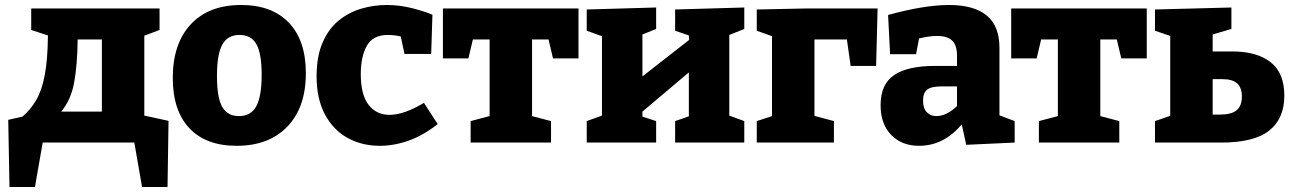

<svg xmlns="http://www.w3.org/2000/svg" viewBox="-20 -571 5171 769"><path d="M18 178 13 -91 70 -104Q103 -132 125.5 -171Q148 -210 159.5 -271.5Q171 -333 172 -429L105 -451V-537H619V-451L558 -428V-108L655 -87L651 178H549L518 0H151L120 178ZM225 -124H388V-413H291Q290 -311 277 -240.5Q264 -170 225 -124Z M946 -551Q1069 -551 1137 -480Q1205 -409 1205 -278Q1205 -141 1131 -64Q1057 13 928 13Q805 13 738.5 -57.5Q672 -128 672 -259Q672 -396 744 -473.5Q816 -551 946 -551ZM939 -431Q892 -431 870.5 -392.5Q849 -354 849 -267Q849 -180 870 -143Q891 -106 937 -106Q985 -106 1006.5 -145.5Q1028 -185 1028 -271Q1028 -357 1007 -394Q986 -431 939 -431Z M1501 13Q1429 13 1371.5 -19Q1314 -51 1281 -113.5Q1248 -176 1248 -265Q1248 -346 1272.5 -401.5Q1297 -457 1337.5 -489.5Q1378 -522 1427.5 -536.5Q1477 -551 1529 -551Q1581 -551 1631.5 -538Q1682 -525 1712 -512L1707 -355H1600L1585 -425Q1560 -431 1533 -431Q1474 -431 1449.5 -388Q1425 -345 1425 -274Q1425 -192 1456 -151.5Q1487 -111 1540 -111Q1598 -111 1678 -159L1733 -74Q1676 -29 1617.5 -8Q1559 13 1501 13Z M1865 0V-86L1941 -106V-413H1874L1856 -337H1754V-537H2297V-337H2195L2177 -413H2111V-106L2187 -86V0Z M2330 0V-86L2391 -108V-426L2330 -448V-533L2608 -541V-455L2553 -433V-265L2740 -411L2739 -429L2684 -448V-533L2961 -541V-455L2901 -431V-108L2961 -86V0H2684V-86L2739 -105V-281L2553 -124V-104L2608 -86V0Z M3495 -537 3489 -307H3387L3372 -413H3242V-107L3320 -86V0H3011V-86L3072 -106V-426L3011 -448V-533L3205 -537Z M3850 9 3832 -73Q3760 13 3661 13Q3592 13 3549.5 -30.5Q3507 -74 3507 -150Q3507 -234 3561.5 -270.5Q3616 -307 3724 -307H3813V-348Q3813 -390 3793.5 -408.5Q3774 -427 3734 -427Q3702 -427 3661 -417L3649 -354H3545L3537 -511Q3682 -551 3781 -551Q3881 -551 3932 -509Q3983 -467 3983 -379V-109L4044 -86V0ZM3677 -169Q3677 -137 3692 -121.5Q3707 -106 3730 -106Q3771 -106 3813 -146V-225H3752Q3710 -225 3693.5 -212Q3677 -199 3677 -169Z M4141 0V-86L4217 -106V-413H4150L4132 -337H4030V-537H4573V-337H4471L4453 -413H4387V-106L4463 -86V0Z M4606 0V-86L4667 -107V-427L4606 -448V-533L4912 -541V-455L4837 -433V-365H4915Q5014 -365 5069 -322Q5124 -279 5124 -188Q5124 -96 5063.5 -48Q5003 0 4871 0ZM4876 -254H4837V-112H4866Q4912 -112 4933 -129.5Q4954 -147 4954 -185Q4954 -220 4935 -237Q4916 -254 4876 -254Z"/></svg>

Font: Bitter ExtraBold
Style: Regular
Weight: 800
Designer: Sol Matas, and Bitter project Authors
Foundry: Sol Matas
Version: Version 2.001